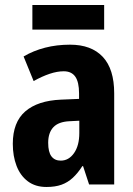

<svg xmlns="http://www.w3.org/2000/svg" viewBox="-20 -735 531 765"><path d="M259 -557Q344 -557 389.5 -508.5Q435 -460 435 -363V0H335L311 -73H308Q290 -45 270 -26.5Q250 -8 225 1Q200 10 165 10Q121 10 91 -12.5Q61 -35 46 -74Q31 -113 31 -162Q31 -248 80.5 -291Q130 -334 223 -338L295 -341V-363Q295 -408 280 -429.5Q265 -451 234 -451Q208 -451 178 -441Q148 -431 114 -412L74 -510Q113 -533 159.5 -545Q206 -557 259 -557ZM257 -252Q213 -250 192.5 -228Q172 -206 172 -166Q172 -129 185 -112Q198 -95 222 -95Q254 -95 275 -125Q296 -155 296 -205V-254ZM395 -715V-617H109V-715Z"/></svg>

Font: Noto Sans Display Condensed
Style: Bold
Weight: 700
Width: 3
Designer: Monotype Design Team
Foundry: Monotype Imaging Inc.
Version: Version 2.003